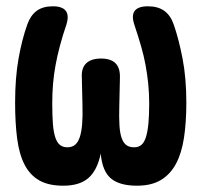

<svg xmlns="http://www.w3.org/2000/svg" viewBox="-20 -580 640 610"><path d="M450 -560Q482 -560 502 -545.5Q522 -531 532 -502Q548 -456 560 -394Q572 -332 572 -254Q572 -191 564.5 -142Q557 -93 539 -59.5Q521 -26 491 -8Q461 10 415 10Q360 10 332.5 -13Q305 -36 300 -92Q289 -39 261 -14.5Q233 10 181 10Q134 10 104.5 -7Q75 -24 58 -57Q41 -90 34.5 -139.5Q28 -189 28 -254Q28 -333 39 -394.5Q50 -456 67 -503Q77 -531 96.5 -545.5Q116 -560 148 -560Q178 -560 189 -545.5Q200 -531 191 -502Q179 -467 170.5 -435Q162 -403 156.5 -373Q151 -343 148.5 -313.5Q146 -284 146 -251Q146 -214 148 -187.5Q150 -161 155.5 -144Q161 -127 170.5 -119.5Q180 -112 194 -112Q209 -112 218.5 -120Q228 -128 233.5 -144.5Q239 -161 241 -186Q243 -211 242 -246L240 -333Q238 -364 254 -379Q270 -394 301 -394Q332 -394 347 -379Q362 -364 361 -333L359 -243Q358 -207 359.5 -182Q361 -157 366.5 -141.5Q372 -126 381.5 -119Q391 -112 406 -112Q420 -112 429 -119.5Q438 -127 443.5 -144Q449 -161 451.5 -187.5Q454 -214 454 -251Q454 -284 451 -313.5Q448 -343 442.5 -373Q437 -403 428 -434Q419 -465 407 -501Q397 -531 408 -545.5Q419 -560 450 -560Z"/></svg>

Font: Maple Mono
Style: Bold
Weight: 700
Monospace: yes
Designer: subframe7536
Version: Version 7.200